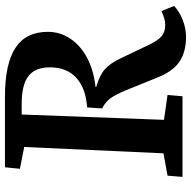

<svg xmlns="http://www.w3.org/2000/svg" viewBox="-18 -722 754 757"><g transform="rotate(-90 358.5 -343.0)"><path d="M314 -376Q389 -381 430.5 -418.5Q472 -456 472 -523Q472 -580 438 -607Q404 -634 328 -634H286L265 -73L363 -59L358 0H40L45 -59L133 -75L158 -624L72 -641L78 -700H356Q486 -700 549 -658.5Q612 -617 612 -531Q612 -482 584.5 -441.5Q557 -401 508.5 -375.5Q460 -350 395 -343V-340Q441 -327 464.5 -306Q488 -285 507 -245L560 -134Q578 -96 595 -82Q612 -68 640 -68Q661 -68 694 -83L714 -33Q692 -12 658.5 1Q625 14 593 14Q532 14 493.5 -12.5Q455 -39 431 -101L392 -197Q373 -247 356.5 -274.5Q340 -302 310 -317Z"/></g></svg>

Font: Literata 12pt SemiBold
Style: Italic
Weight: 600
Italic angle: -2°
Designer: Latin by Veronika Burian and Jose Scaglione. Greek by Irene Vlachou. Cyrillic by Vera Evstafieva
Foundry: TypeTogether
Version: Version 3.002